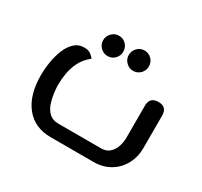

<svg xmlns="http://www.w3.org/2000/svg" viewBox="-131 -797 1028 975"><g transform="rotate(30 383.0 -310.0)"><path d="M265 0Q171 0 118 -66Q65 -132 65 -248Q65 -286 71.5 -326Q78 -366 92 -401Q106 -436 129.5 -458Q153 -480 187 -480Q211 -480 225.5 -469Q240 -458 246 -449Q211 -421 194 -387Q177 -353 171 -317.5Q165 -282 165 -250Q165 -231 168.5 -202.5Q172 -174 181.5 -145.5Q191 -117 211 -98Q231 -79 265 -79H517Q546 -79 564.5 -96Q583 -113 591.5 -138Q600 -163 600 -189V-378Q600 -429 651 -429Q701 -429 701 -378V-189Q701 -135 677.5 -92Q654 -49 612.5 -24.5Q571 0 517 0ZM459 -501Q435 -501 417.5 -518.5Q400 -536 400 -560Q400 -585 417.5 -602.5Q435 -620 459 -620Q484 -620 501 -602.5Q518 -585 518 -560Q518 -536 501 -518.5Q484 -501 459 -501ZM309 -501Q285 -501 267.5 -518.5Q250 -536 250 -560Q250 -585 267.5 -602.5Q285 -620 309 -620Q334 -620 351 -602.5Q368 -585 368 -560Q368 -536 351 -518.5Q334 -501 309 -501Z"/></g></svg>

Font: El Messiri Medium
Style: Regular
Weight: 500
Designer: Mohamed Gaber
Foundry: Kief Type Foundry
Version: Version 2.020; ttfautohint (v1.8.3)